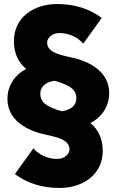

<svg xmlns="http://www.w3.org/2000/svg" viewBox="-20 -734 620 953"><path d="M263 -714C147 -714 49 -647 49 -530C49 -471 70 -425 110 -392C52 -361 17 -308 17 -243C17 -138 112 -86 205 -66C270 -52 325 -39 325 8C325 32 298 55 265 55C215 55 170 32 146 2L54 130C114 175 188 199 276 199C392 199 490 132 490 15C490 -44 469 -90 429 -123C487 -154 522 -207 522 -272C522 -377 427 -429 334 -449C269 -463 214 -476 214 -523C214 -547 241 -570 274 -570C324 -570 369 -547 393 -517L485 -645C425 -690 351 -714 263 -714ZM287 -182C277 -185 269 -187 260 -190C200 -211 180 -233 180 -270C180 -305 210 -328 252 -333C253 -333 254 -332 255 -332L262 -330C263 -330 264 -329 265 -329C336 -307 359 -285 359 -245C359 -210 329 -187 287 -182Z"/></svg>

Font: Fixel Display Black
Style: Regular
Weight: 900
Designer: AlfaBravo + MacPaw
Foundry: Kyrylo Tkachov, Marchela Mozhyna, Serhii Makarenko, Maria Weinstein, Zakhar Kryvoshyya
Version: Version 1.211